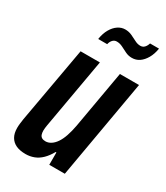

<svg xmlns="http://www.w3.org/2000/svg" viewBox="-183 -797 767 888"><g transform="rotate(30 200.0 -353.5)"><path d="M105 12Q74 12 53.5 2.5Q33 -7 22 -26Q11 -45 11 -74Q11 -85 12.5 -97.5Q14 -110 16 -123L88 -527H191L125 -152Q124 -145 123 -138Q122 -131 122 -124Q122 -112 125 -103Q128 -94 135.5 -89.5Q143 -85 155 -85Q170 -85 184 -94Q198 -103 209.5 -120Q221 -137 229.5 -162Q238 -187 244 -219L298 -527H400L308 0H225V-66H221Q206 -39 188 -21.5Q170 -4 149 4Q128 12 105 12ZM130 -617Q135 -649 148 -671.5Q161 -694 179 -706Q197 -718 217 -718Q236 -718 252.5 -710.5Q269 -703 284 -695Q299 -687 314 -687Q327 -687 335.5 -696Q344 -705 348 -719H396Q391 -688 378 -665.5Q365 -643 347.5 -631Q330 -619 308 -619Q289 -619 273 -627Q257 -635 242 -642.5Q227 -650 211 -650Q198 -650 189.5 -640.5Q181 -631 178 -617Z"/></g></svg>

Font: Archivo ExtraCondensed SemiBold
Style: Italic
Weight: 600
Width: 2
Italic angle: -10°
Designer: Hector Gatti
Foundry: Omnibus-Type
Version: Version 2.001